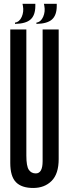

<svg xmlns="http://www.w3.org/2000/svg" viewBox="-20 -964 358 996"><path d="M201.1 -127.8V-811.1H284.4V-138.9Q284.4 -62.2 247.8 -25.6Q211.1 11.1 152.2 11.1Q92.2 11.1 62.8 -18.9Q33.3 -48.9 33.3 -118.9V-811.1H116.7V-156.7Q116.7 -102.2 129.4 -83.3Q142.2 -64.4 165.6 -64.4Q201.1 -64.4 201.1 -127.8ZM163.3 -933.3V-944.4H96.7L98.9 -933.3Q104.4 -903.3 92.8 -876.7Q81.1 -850 57.8 -846.7V-840Q114.4 -841.1 138.9 -863.3Q163.3 -885.6 163.3 -933.3ZM274.4 -933.3V-944.4H207.8L210 -933.3Q215.6 -903.3 203.9 -876.7Q192.2 -850 168.9 -846.7V-840Q225.6 -841.1 250 -863.3Q274.4 -885.6 274.4 -933.3Z"/></svg>

Font: Le Murmure
Style: Regular
Weight: 600
Width: 2
Designer: Jeremy Landes, Alexander Slobzheninov (Cyrillic)
Foundry: Velvetyne Type Foundry
Version: Version 1.0